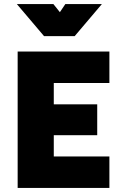

<svg xmlns="http://www.w3.org/2000/svg" viewBox="-20 -926 595 946"><path d="M63 0ZM245 -517V-412H459V-260H245V-155H519V0H67V-672H519V-517ZM63 -906H243L275 -866L302 -906H482L348 -748H197Z"/></svg>

Font: Cairo Black
Style: Regular
Weight: 900
Designer: Mohamed Gaber, the designers of Titillium
Foundry: Kief Type Foundry
Version: Version 2.009; ttfautohint (v1.5.33-1714) -l 8 -r 50 -G 200 